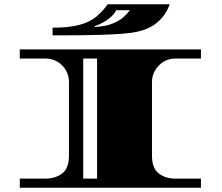

<svg xmlns="http://www.w3.org/2000/svg" viewBox="-20 -882 1043 902"><path d="M73 0V-43H195Q240 -43 272 -67Q304 -91 304 -151V-497Q304 -527 289.5 -552Q275 -577 250 -592Q225 -607 195 -607H73V-650H924V-607H803Q773 -607 748.5 -592Q724 -577 709 -552Q694 -527 694 -497V-151Q694 -91 726 -67Q758 -43 803 -43H924V0ZM371 -43H436V-607H371ZM227 -716V-752Q305 -752 353 -765Q401 -778 431 -802.5Q461 -827 486 -862H777Q777 -862 771 -846.5Q765 -831 749.5 -809Q734 -787 705 -766Q676 -745 629 -734Q600 -727 554.5 -723.5Q509 -720 458.5 -718.5Q408 -717 361 -716.5Q314 -716 281 -716ZM425 -755Q477 -758 510.5 -772Q544 -786 563 -804Q582 -822 590 -834H526Q517 -816 499 -800.5Q481 -785 460.5 -774.5Q440 -764 425 -759Z"/></svg>

Font: Diplomata SC
Style: Regular
Weight: 400
Designer: Eduardo Rodriguez Tunni
Foundry: Eduardo Rodriguez Tunni
Version: Version 1.002; ttfautohint (v1.8.4.7-5d5b);gftools[0.9.23]